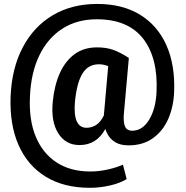

<svg xmlns="http://www.w3.org/2000/svg" viewBox="-20 -712 922 954"><path d="M427.2 221.2Q297.9 221.2 208 166.5Q117.7 111.3 72.5 9.5Q27.3 -92.3 32.7 -233.4Q38.6 -373 92.8 -476.1Q147 -579.6 241.7 -636Q336.4 -692.4 462.9 -692.4Q588.4 -692.4 675.3 -639.2Q762.7 -585.9 806.6 -487.8Q850.6 -389.6 845.2 -254.9Q842.3 -182.6 816.4 -122.1Q790 -61.5 740.2 -25.6Q690.4 10.3 618.2 10.3Q573.2 10.3 544.2 -11.2Q515.1 -32.7 503.4 -71.3Q460 8.8 375 8.8Q306.2 8.8 269.3 -49.8Q232.4 -108.4 242.2 -207Q250 -287.6 277.3 -348.6Q304.7 -409.2 350.6 -442.9Q396.5 -476.6 462.4 -476.6Q507.8 -476.6 542.2 -464.4Q576.7 -452.1 619.1 -424.8L620.1 -422.9L595.2 -143.1Q593.3 -113.3 597.7 -94.7Q601.6 -77.1 611.8 -69.8Q622.1 -62.5 636.7 -62.5Q687.5 -62.5 720.7 -116.5Q753.9 -170.4 757.8 -254.9Q765.6 -424.8 690.7 -520.5Q615.7 -616.2 460.9 -616.2Q362.3 -616.2 289.6 -569.3Q216.8 -522.5 175.3 -436.3Q133.8 -350.1 128.9 -233.4Q123 -117.2 157.2 -34.2Q191.4 49.3 260.5 94.7Q329.6 140.1 429.2 140.1Q470.7 140.1 514.9 130.4Q559.1 120.6 590.8 106L609.4 177.7Q576.7 198.2 526.1 209.7Q475.6 221.2 427.2 221.2ZM410.2 -77.1Q434.6 -77.1 456.3 -90.1Q478 -103 495.6 -137.2Q496.1 -138.7 496.1 -140.6Q496.1 -142.6 496.6 -144.5Q496.6 -147 496.8 -149.9Q497.1 -152.8 497.6 -156.7L517.6 -383.3Q495.1 -392.6 471.2 -392.6Q417.5 -392.6 389.2 -345.5Q360.8 -298.3 352.1 -203.1Q342.3 -77.1 410.2 -77.1Z"/></svg>

Font: Hanuman
Style: Bold
Weight: 700
Designer: Danh Hong
Version: Version 8.002; ttfautohint (v1.8.3)